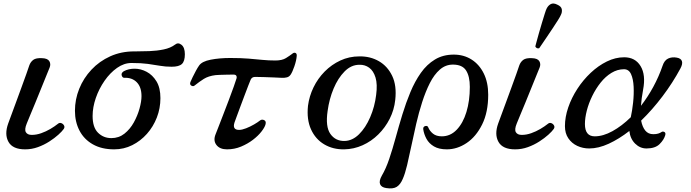

<svg xmlns="http://www.w3.org/2000/svg" viewBox="-20 -825 3873 1076"><path d="M121 12Q51 12 27.5 -30Q4 -72 26 -133Q30 -144 42 -176.5Q54 -209 69.5 -251Q85 -293 100.5 -335.5Q116 -378 128 -411.5Q140 -445 144 -458Q151 -478 166.5 -489.5Q182 -501 216 -499Q247 -498 256.5 -482Q266 -466 258 -446Q254 -436 241.5 -405.5Q229 -375 212.5 -334Q196 -293 179 -251.5Q162 -210 148.5 -178Q135 -146 130 -133Q116 -99 125 -84Q134 -69 158 -69Q184 -69 211 -78.5Q238 -88 262.5 -102.5Q287 -117 303 -130Q313 -139 323.5 -135Q334 -131 339 -121.5Q344 -112 337 -102Q328 -89 307 -70Q286 -51 256.5 -32Q227 -13 192.5 -0.5Q158 12 121 12Z M620 12Q550 12 500.5 -16Q451 -44 425.5 -93Q400 -142 400 -204Q400 -268 424 -327.5Q448 -387 492.5 -434.5Q537 -482 598 -509.5Q659 -537 732 -537Q735 -537 741 -537Q776 -537 817.5 -538.5Q859 -540 897.5 -548Q936 -556 961 -575Q978 -589 997 -574Q1016 -559 1016 -521Q1016 -482 999.5 -466.5Q983 -451 942 -451Q907 -451 876 -456.5Q845 -462 808 -467Q771 -472 717 -472Q675 -472 636 -444.5Q597 -417 566 -372.5Q535 -328 517 -276Q499 -224 499 -175Q499 -111 529.5 -81Q560 -51 604 -51Q646 -51 677.5 -76Q709 -101 730 -139Q751 -177 762 -217Q773 -257 773 -286Q773 -337 746.5 -364Q720 -391 676 -389Q666 -389 662 -402.5Q658 -416 674 -426Q700 -440 734.5 -440Q769 -440 802 -422.5Q835 -405 857 -369Q879 -333 879 -275Q879 -218 859 -166.5Q839 -115 803.5 -75Q768 -35 721 -11.5Q674 12 620 12Z M1252 12Q1212 12 1193 -12.5Q1174 -37 1188 -72Q1191 -79 1202.5 -109Q1214 -139 1230 -180Q1246 -221 1262 -263.5Q1278 -306 1290 -339.5Q1302 -373 1306 -387Q1308 -395 1304 -401Q1300 -407 1288 -407Q1272 -407 1251.5 -406.5Q1231 -406 1213.5 -405.5Q1196 -405 1188 -404Q1148 -399 1122.5 -383Q1097 -367 1071 -346Q1063 -339 1052.5 -345Q1042 -351 1047 -365Q1051 -375 1059.5 -392.5Q1068 -410 1078 -428.5Q1088 -447 1096 -458Q1112 -481 1161 -490.5Q1210 -500 1270 -500Q1331 -500 1373 -496.5Q1415 -493 1450 -489.5Q1485 -486 1523 -486Q1561 -486 1582.5 -499.5Q1604 -513 1617 -523Q1627 -532 1635.5 -528.5Q1644 -525 1643 -512Q1641 -486 1630 -454Q1619 -422 1609 -407Q1601 -395 1588 -391.5Q1575 -388 1557 -389Q1541 -390 1514 -391Q1487 -392 1458.5 -393Q1430 -394 1410 -394Q1392 -394 1385 -379Q1381 -370 1371.5 -345.5Q1362 -321 1350 -289Q1338 -257 1326 -225Q1314 -193 1305.5 -169.5Q1297 -146 1294 -138Q1281 -97 1320 -97Q1336 -97 1359 -106Q1382 -115 1403.5 -127.5Q1425 -140 1436 -149Q1447 -158 1460 -152Q1473 -146 1468 -128Q1464 -112 1445.5 -88Q1427 -64 1397.5 -41.5Q1368 -19 1331 -3.5Q1294 12 1252 12Z M1909 12Q1846 13 1797 -16Q1748 -45 1723 -100Q1698 -155 1706 -232Q1713 -286 1737 -335.5Q1761 -385 1799.5 -424Q1838 -463 1887.5 -486Q1937 -509 1994 -509Q2055 -510 2103.5 -482Q2152 -454 2178 -399.5Q2204 -345 2195 -265Q2189 -209 2164 -159.5Q2139 -110 2100 -71.5Q2061 -33 2012 -11Q1963 11 1909 12ZM1911 -35Q1955 -36 1992 -72.5Q2029 -109 2054.5 -168Q2080 -227 2088 -293Q2096 -353 2084.5 -390.5Q2073 -428 2049 -445.5Q2025 -463 1994 -462Q1948 -462 1911 -424.5Q1874 -387 1849.5 -328.5Q1825 -270 1816 -203Q1803 -115 1831.5 -74.5Q1860 -34 1911 -35Z M2145 229Q2117 225 2110 207Q2103 189 2120 159Q2143 120 2161.5 65Q2180 10 2197.5 -54Q2215 -118 2235 -183.5Q2255 -249 2280 -309Q2305 -369 2338.5 -416.5Q2372 -464 2417.5 -491.5Q2463 -519 2523 -519Q2579 -519 2622.5 -491.5Q2666 -464 2691 -413.5Q2716 -363 2716 -294Q2716 -196 2682 -127.5Q2648 -59 2595 -23.5Q2542 12 2484 12Q2440 12 2412 -4.5Q2384 -21 2370 -47Q2356 -73 2352 -100Q2350 -115 2363 -118.5Q2376 -122 2380 -111Q2388 -91 2406.5 -76Q2425 -61 2456 -61Q2504 -61 2539.5 -98Q2575 -135 2594 -197.5Q2613 -260 2613 -338Q2613 -397 2592 -430Q2571 -463 2518 -463Q2477 -463 2445 -435Q2413 -407 2389 -359.5Q2365 -312 2346 -253Q2327 -194 2312.5 -131Q2298 -68 2285.5 -8Q2273 52 2261.5 100.5Q2250 149 2237 178Q2224 209 2203.5 222Q2183 235 2145 229Z M2867 12Q2797 12 2773.5 -30Q2750 -72 2772 -133Q2776 -144 2788 -176.5Q2800 -209 2815.5 -251Q2831 -293 2846.5 -335.5Q2862 -378 2874 -411.5Q2886 -445 2890 -458Q2897 -478 2912.5 -489.5Q2928 -501 2962 -499Q2993 -498 3002.5 -482Q3012 -466 3004 -446Q3000 -436 2987.5 -405.5Q2975 -375 2958.5 -334Q2942 -293 2925 -251.5Q2908 -210 2894.5 -178Q2881 -146 2876 -133Q2862 -99 2871 -84Q2880 -69 2904 -69Q2930 -69 2957 -78.5Q2984 -88 3008.5 -102.5Q3033 -117 3049 -130Q3059 -139 3069.5 -135Q3080 -131 3085 -121.5Q3090 -112 3083 -102Q3074 -89 3053 -70Q3032 -51 3002.5 -32Q2973 -13 2938.5 -0.5Q2904 12 2867 12ZM3002 -555Q2995 -552 2988.5 -555.5Q2982 -559 2980 -565Q2981 -569 2986.5 -589.5Q2992 -610 3000 -638.5Q3008 -667 3017 -696.5Q3026 -726 3033 -748.5Q3040 -771 3044 -778Q3052 -794 3066.5 -802Q3081 -810 3103 -799Q3126 -789 3128.5 -772.5Q3131 -756 3123 -741Q3120 -733 3107.5 -713Q3095 -693 3078 -667.5Q3061 -642 3044.5 -617.5Q3028 -593 3016 -575.5Q3004 -558 3002 -555Z M3282 7Q3246 7 3215 -7.5Q3184 -22 3165 -50Q3146 -78 3146 -118Q3146 -169 3164.5 -223Q3183 -277 3215.5 -327Q3248 -377 3290.5 -417Q3333 -457 3381 -480.5Q3429 -504 3478 -504Q3540 -504 3570 -454.5Q3600 -405 3584 -322Q3575 -274 3572 -232Q3610 -281 3641 -338Q3672 -395 3693 -456Q3703 -487 3724.5 -497Q3746 -507 3773 -502Q3796 -498 3801.5 -482.5Q3807 -467 3793 -441Q3750 -361 3693 -285.5Q3636 -210 3573 -149Q3580 -113 3596.5 -93Q3613 -73 3641 -73Q3658 -73 3669 -76.5Q3680 -80 3687 -85Q3694 -90 3703 -85.5Q3712 -81 3708 -67Q3701 -42 3676.5 -17.5Q3652 7 3603 7Q3567 7 3539.5 -20Q3512 -47 3507 -91Q3449 -46 3391.5 -19.5Q3334 7 3282 7ZM3313 -61Q3360 -61 3412.5 -90Q3465 -119 3515 -168Q3523 -204 3528 -250Q3533 -296 3531 -339Q3529 -382 3516.5 -409.5Q3504 -437 3477 -437Q3440 -437 3406.5 -416.5Q3373 -396 3346 -362Q3319 -328 3299 -287Q3279 -246 3268.5 -205Q3258 -164 3258 -130Q3258 -61 3313 -61Z"/></svg>

Font: Zen Old Mincho SemiBold
Style: Regular
Weight: 600
Version: Version 1.500